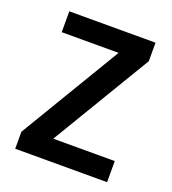

<svg xmlns="http://www.w3.org/2000/svg" viewBox="-105 -620 629 701"><g transform="rotate(20 209.5 -269.5)"><path d="M389 0V-82H150L381 -467V-539H46V-458H267L32 -66V0Z"/></g></svg>

Font: Noto Sans Lao SemiCondensed Medium
Style: Regular
Weight: 500
Width: 4
Designer: Monotype Design Team
Foundry: Monotype Imaging Inc.
Version: Version 2.003